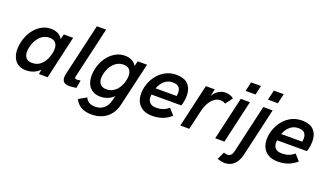

<svg xmlns="http://www.w3.org/2000/svg" viewBox="-80 -1261 3504 2046"><g transform="rotate(20 1672.5 -238.5)"><path d="M546.4 -487.8 434.6 0H335.9L343.8 -52.2Q312.5 -20.5 273.4 -5.4Q234.4 9.8 190.4 9.8Q137.2 9.8 100.8 -13.4Q64.5 -36.6 46.4 -77.9Q28.3 -119.1 28.3 -172.4Q28.3 -210.4 38.1 -253.9Q53.7 -320.8 89.8 -376.5Q126 -432.1 178.7 -465.1Q231.4 -498 293.5 -498Q338.9 -498 373.5 -480.2Q408.2 -462.4 425.3 -430.2L440.4 -487.8ZM401.9 -308.1Q401.9 -352.1 379.6 -377.4Q357.4 -402.8 311 -402.8Q267.6 -402.8 232.9 -380.4Q198.2 -357.9 175 -319.8Q151.9 -281.7 141.1 -234.4Q134.3 -205.6 134.3 -181.2Q134.3 -137.2 156.7 -111.8Q179.2 -86.4 225.6 -86.4Q291 -86.4 334.7 -132.8Q378.4 -179.2 395 -253.9Q401.9 -283.7 401.9 -308.1Z M600.6 -61Q600.6 -78.1 606 -102.1L741.7 -689.9H846.7L712.9 -111.8Q711.4 -105.5 711.4 -100.6Q711.4 -90.8 718.3 -86.7Q725.1 -82.5 739.7 -82.5Q746.1 -82.5 759.3 -85Q772.5 -87.4 776.4 -87.9L762.2 1Q744.1 4.9 721.7 7.3Q699.2 9.8 683.6 9.8Q600.6 9.8 600.6 -61Z M1006.8 213.4Q867.7 213.4 816.9 107.4L906.2 57.1Q916.5 87.4 944.8 104.7Q973.1 122.1 1017.1 122.1Q1074.2 122.1 1113.8 88.9Q1153.3 55.7 1167.5 -4.4L1181.2 -58.6Q1150.9 -27.8 1112.1 -12.7Q1073.2 2.4 1031.2 2.4Q977.5 2.4 940.9 -20.8Q904.3 -43.9 886.2 -84.7Q868.2 -125.5 868.2 -177.7Q868.2 -215.3 877.9 -257.3Q892.6 -322.3 928.5 -377.2Q964.4 -432.1 1017.1 -465.1Q1069.8 -498 1132.8 -498Q1176.8 -498 1211.4 -480.2Q1246.1 -462.4 1263.7 -429.7L1278.8 -487.8H1384.3L1270 4.4Q1255.4 70.3 1219.5 117.2Q1183.6 164.1 1129.4 188.7Q1075.2 213.4 1006.8 213.4ZM1234.4 -257.3Q1240.7 -286.1 1240.7 -308.6Q1240.7 -352.1 1218.5 -377.7Q1196.3 -403.3 1149.9 -403.3Q1106.4 -403.3 1071.5 -380.9Q1036.6 -358.4 1013.4 -320.8Q990.2 -283.2 980 -237.8Q973.6 -209.5 973.6 -188Q973.6 -144.5 996.3 -118.9Q1019 -93.3 1065.9 -93.3Q1109.4 -93.3 1143.8 -115Q1178.2 -136.7 1200.9 -173.8Q1223.6 -210.9 1234.4 -257.3Z M1429.7 -178.7Q1429.7 -215.8 1438 -251Q1452.6 -314.9 1490.2 -370.6Q1527.8 -426.3 1585.7 -460.2Q1643.6 -494.1 1714.8 -494.1Q1810.1 -494.1 1852.8 -446.8Q1895.5 -399.4 1895.5 -321.3Q1895.5 -279.3 1883.8 -231Q1879.9 -216.3 1875.5 -205.1H1537.1Q1535.2 -192.9 1535.2 -178.7Q1535.2 -137.2 1559.1 -113.8Q1583 -90.3 1630.4 -90.3Q1674.3 -90.3 1707 -101.8Q1739.7 -113.3 1771.5 -140.6L1833 -71.8Q1783.2 -29.3 1732.2 -11.7Q1681.2 5.9 1621.1 5.9Q1557.1 5.9 1514.2 -18.1Q1471.2 -42 1450.4 -83.5Q1429.7 -125 1429.7 -178.7ZM1795.4 -282.7Q1798.3 -302.7 1798.3 -318.4Q1798.3 -362.3 1776.4 -383.5Q1754.4 -404.8 1707 -404.8Q1653.3 -404.8 1614.3 -370.6Q1575.2 -336.4 1556.2 -282.7Z M2051.3 -487.8H2151.9L2135.3 -406.7Q2159.7 -452.1 2198.2 -473.6Q2236.8 -495.1 2273.9 -495.1Q2299.3 -495.1 2325.2 -486.6Q2351.1 -478 2367.2 -463.4L2307.6 -382.8Q2282.2 -399.9 2250 -399.9Q2214.8 -399.9 2183.3 -377.7Q2151.9 -355.5 2127.9 -314Q2104 -272.5 2090.8 -215.8L2041 0H1939Z M2466.8 -585 2490.7 -689.9H2603L2579.1 -585ZM2335 0 2447.3 -487.8H2551.3L2439.5 0Z M2722.2 -578.6 2748.5 -690.9H2860.8L2834.5 -578.6ZM2435.1 196.3 2474.6 111.8Q2484.9 116.2 2496.6 118.4Q2508.3 120.6 2516.6 120.6Q2539.1 120.6 2554.4 104.7Q2569.8 88.9 2575.7 64L2702.6 -487.8H2808.6L2681.6 63.5Q2665.5 131.8 2623.8 172.9Q2582 213.9 2516.6 213.9Q2495.1 213.9 2473.4 208.7Q2451.7 203.6 2435.1 196.3Z M2854 -178.7Q2854 -215.8 2862.3 -251Q2877 -314.9 2914.6 -370.6Q2952.1 -426.3 3010 -460.2Q3067.9 -494.1 3139.2 -494.1Q3234.4 -494.1 3277.1 -446.8Q3319.8 -399.4 3319.8 -321.3Q3319.8 -279.3 3308.1 -231Q3304.2 -216.3 3299.8 -205.1H2961.4Q2959.5 -192.9 2959.5 -178.7Q2959.5 -137.2 2983.4 -113.8Q3007.3 -90.3 3054.7 -90.3Q3098.6 -90.3 3131.3 -101.8Q3164.1 -113.3 3195.8 -140.6L3257.3 -71.8Q3207.5 -29.3 3156.5 -11.7Q3105.5 5.9 3045.4 5.9Q2981.4 5.9 2938.5 -18.1Q2895.5 -42 2874.8 -83.5Q2854 -125 2854 -178.7ZM3219.7 -282.7Q3222.7 -302.7 3222.7 -318.4Q3222.7 -362.3 3200.7 -383.5Q3178.7 -404.8 3131.3 -404.8Q3077.6 -404.8 3038.6 -370.6Q2999.5 -336.4 2980.5 -282.7Z"/></g></svg>

Font: Acari Sans SemiBold
Style: Italic
Weight: 600
Italic angle: -13°
Designer: Alfredo Marco Pradil and Stefan Peev
Foundry: Hanken Design Co.
Version: Version 1.045;January 11, 2019;FontCreator 11.5.0.2425 64-bi